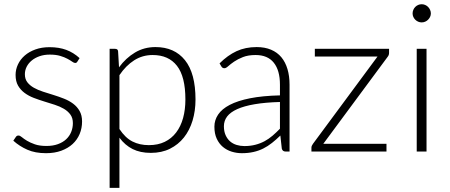

<svg xmlns="http://www.w3.org/2000/svg" viewBox="-20 -734 2181 930"><path d="M355 -436Q351.5 -429 344 -429Q338.5 -429 329.8 -435.2Q321 -441.5 306.8 -449.2Q292.5 -457 271.8 -463.2Q251 -469.5 221 -469.5Q194 -469.5 171.8 -461.8Q149.5 -454 133.8 -441Q118 -428 109.2 -410.8Q100.5 -393.5 100.5 -374.5Q100.5 -351 112.5 -335.5Q124.5 -320 144 -309Q163.5 -298 188.2 -290Q213 -282 239 -274Q265 -266 289.8 -256.2Q314.5 -246.5 334 -232Q353.5 -217.5 365.5 -196.5Q377.5 -175.5 377.5 -145.5Q377.5 -113 365.8 -85Q354 -57 331.8 -36.5Q309.5 -16 277 -4Q244.5 8 203 8Q150.5 8 112.5 -8.8Q74.5 -25.5 44.5 -52.5L56 -69.5Q58.5 -73.5 61.5 -75.5Q64.5 -77.5 70 -77.5Q76.5 -77.5 86 -69.5Q95.5 -61.5 110.8 -52.2Q126 -43 148.8 -35Q171.5 -27 205 -27Q236.5 -27 260.5 -35.8Q284.5 -44.5 300.5 -59.5Q316.5 -74.5 324.8 -94.8Q333 -115 333 -137.5Q333 -162.5 321 -179Q309 -195.5 289.5 -207Q270 -218.5 245.2 -226.5Q220.5 -234.5 194.2 -242.5Q168 -250.5 143.2 -260Q118.5 -269.5 99 -284Q79.5 -298.5 67.5 -319.2Q55.5 -340 55.5 -371Q55.5 -397.5 67 -422Q78.5 -446.5 99.8 -465Q121 -483.5 151.5 -494.5Q182 -505.5 220 -505.5Q265.5 -505.5 300.8 -492.5Q336 -479.5 365.5 -452.5Z M511 176V-497.5H537Q543.5 -497.5 547.5 -494.8Q551.5 -492 552 -485L556.5 -408Q589.5 -453 633.8 -479.5Q678 -506 733 -506Q825 -506 876 -442.5Q927 -379 927 -252Q927 -197.5 912.8 -150.2Q898.5 -103 871 -68.2Q843.5 -33.5 803.2 -13.5Q763 6.5 710.5 6.5Q659.5 6.5 622.5 -12Q585.5 -30.5 558.5 -67V176ZM719.5 -467.5Q670 -467.5 629.8 -441.8Q589.5 -416 558.5 -370V-109Q587 -66 621.8 -48.5Q656.5 -31 701 -31Q745 -31 778 -47Q811 -63 833.2 -92.2Q855.5 -121.5 866.8 -162.2Q878 -203 878 -252Q878 -363 837.2 -415.2Q796.5 -467.5 719.5 -467.5Z M1363.5 0Q1348.5 0 1345 -14L1338 -77.5Q1317.5 -57.5 1297.2 -41.5Q1277 -25.5 1255 -14.5Q1233 -3.5 1207.5 2.2Q1182 8 1151.5 8Q1126 8 1102 0.5Q1078 -7 1059.5 -22.5Q1041 -38 1029.8 -62.2Q1018.5 -86.5 1018.5 -120.5Q1018.5 -152 1036.5 -179Q1054.5 -206 1092.8 -226Q1131 -246 1191.2 -258Q1251.5 -270 1336 -272V-324Q1336 -393 1306.2 -430.2Q1276.5 -467.5 1218 -467.5Q1182 -467.5 1156.8 -457.5Q1131.5 -447.5 1114 -435.5Q1096.5 -423.5 1085.5 -413.5Q1074.5 -403.5 1067 -403.5Q1057 -403.5 1052 -412.5L1043.5 -427Q1082.5 -466 1125.5 -486Q1168.5 -506 1223 -506Q1263 -506 1293 -493.2Q1323 -480.5 1342.8 -456.8Q1362.5 -433 1372.5 -399.2Q1382.5 -365.5 1382.5 -324V0ZM1163.5 -26.5Q1192.5 -26.5 1216.8 -32.8Q1241 -39 1261.8 -50.2Q1282.5 -61.5 1300.5 -77Q1318.5 -92.5 1336 -110.5V-240Q1265 -238 1213.8 -229.2Q1162.5 -220.5 1129.2 -205.5Q1096 -190.5 1080.2 -169.8Q1064.5 -149 1064.5 -122.5Q1064.5 -97.5 1072.8 -79.2Q1081 -61 1094.5 -49.2Q1108 -37.5 1126 -32Q1144 -26.5 1163.5 -26.5Z M1864.5 -477.5Q1864.5 -467 1857.5 -458.5L1546 -37.5H1852V0H1488.5V-19Q1488.5 -27.5 1496 -37.5L1808.5 -460H1505V-497.5H1864.5Z M2046 -497.5V0H1998.5V-497.5ZM2067 -669Q2067 -660 2063.2 -652.2Q2059.5 -644.5 2053.5 -638.5Q2047.5 -632.5 2039.5 -629Q2031.5 -625.5 2022.5 -625.5Q2013.5 -625.5 2005.5 -629Q1997.5 -632.5 1991.5 -638.5Q1985.5 -644.5 1982 -652.2Q1978.5 -660 1978.5 -669Q1978.5 -678 1982 -686.2Q1985.5 -694.5 1991.5 -700.5Q1997.5 -706.5 2005.5 -710Q2013.5 -713.5 2022.5 -713.5Q2031.5 -713.5 2039.5 -710Q2047.5 -706.5 2053.5 -700.5Q2059.5 -694.5 2063.2 -686.2Q2067 -678 2067 -669Z"/></svg>

Font: o
Style: Regular
Weight: 300
Designer: Lukasz Dziedzic
Foundry: Lukasz Dziedzic
Version: Version 1.104; Western+Polish opensource; ttfautohint (v1.8.